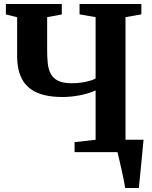

<svg xmlns="http://www.w3.org/2000/svg" viewBox="-20 -763 764 963"><path d="M607.5 180Q605.5 162.5 600.2 137.2Q595 112 589 85Q583 58 577.5 35Q572 12 569 -0.5L534.5 -62H700Q698.5 -45.5 696 -20.8Q693.5 4 691 32.5Q688.5 61 685.5 89.2Q682.5 117.5 680.2 141.2Q678 165 676.5 180ZM459.5 -309.5Q424 -293.5 380 -285Q336 -276.5 293.5 -276.5Q242 -276.5 203.8 -285.8Q165.5 -295 139 -312.8Q112.5 -330.5 96.5 -355.8Q80.5 -381 73.2 -412.8Q66 -444.5 66 -482V-676.5L9.5 -690.5V-743H290V-690.5L216.5 -677V-508.5Q216.5 -475.5 219.5 -446Q222.5 -416.5 234 -393.8Q245.5 -371 270.8 -358.2Q296 -345.5 340 -345.5Q364.5 -345.5 387.2 -348.8Q410 -352 429 -357.2Q448 -362.5 459.5 -369V-677L379 -691V-743H689V-691L609.5 -677V-62L689 -49V0H354V-50L459.5 -62Z"/></svg>

Font: Merriweather 48pt
Style: Bold
Weight: 700
Version: Version 2.100